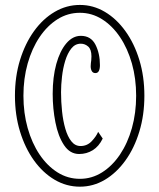

<svg xmlns="http://www.w3.org/2000/svg" viewBox="-20 -726 629 758"><path d="M295.5 11Q242.5 11 196 -16.2Q149.5 -43.5 114.2 -92.5Q79 -141.5 59 -206.8Q39 -272 39 -348Q39 -424 59 -489Q79 -554 114.2 -603Q149.5 -652 196 -679.2Q242.5 -706.5 295.5 -706.5Q348 -706.5 394 -679.2Q440 -652 475.2 -603Q510.5 -554 530.2 -489Q550 -424 550 -348Q550 -272 530.2 -206.8Q510.5 -141.5 475.2 -92.5Q440 -43.5 394 -16.2Q348 11 295.5 11ZM292.5 -118Q256 -118 232.8 -153Q209.5 -188 198.8 -242.8Q188 -297.5 188 -355.5Q188 -421.5 202.2 -473.2Q216.5 -525 241.8 -554.8Q267 -584.5 299 -584.5Q339 -584.5 356.8 -549.8Q374.5 -515 374.5 -469Q374.5 -454 370.2 -445.8Q366 -437.5 356.5 -437.5Q347 -437.5 342.5 -445.2Q338 -453 338 -464.5Q338 -472.5 338.8 -477.2Q339.5 -482 340.2 -487.8Q341 -493.5 341 -503.5Q341 -531 328.2 -542.2Q315.5 -553.5 299 -553.5Q276.5 -553.5 261.5 -534.5Q246.5 -515.5 237.5 -486Q228.5 -456.5 224.8 -423.5Q221 -390.5 221 -362Q221 -324 225 -286.2Q229 -248.5 238 -217.5Q247 -186.5 261.8 -168Q276.5 -149.5 298 -149.5Q324 -149.5 342 -168.5Q360 -187.5 367.5 -205.5L385.5 -179Q370.5 -148 346.2 -133Q322 -118 292.5 -118ZM295.5 -20Q342.5 -20 383 -45.5Q423.5 -71 453.8 -116Q484 -161 500.8 -220.5Q517.5 -280 517.5 -348Q517.5 -416 500.8 -475.2Q484 -534.5 453.8 -579.5Q423.5 -624.5 383 -650Q342.5 -675.5 295.5 -675.5Q247.5 -675.5 207 -650Q166.5 -624.5 136.2 -579.5Q106 -534.5 89.2 -475.2Q72.5 -416 72.5 -348Q72.5 -280 89.2 -220.5Q106 -161 136.2 -116Q166.5 -71 207 -45.5Q247.5 -20 295.5 -20Z"/></svg>

Font: Imbue Thin
Style: Regular
Weight: 100
Designer: Tyler Finck
Foundry: Etcetera Type Company
Version: Version 1.102